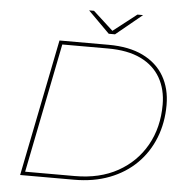

<svg xmlns="http://www.w3.org/2000/svg" viewBox="-58 -922 942 978"><g transform="rotate(5 413.0 -433.0)"><path d="M81 0 221 -700H472Q577 -700 648.5 -665Q720 -630 756.5 -567Q793 -504 793 -420Q793 -329 762.5 -252Q732 -175 675 -118.5Q618 -62 537.5 -31Q457 0 357 0ZM105 -19H359Q486 -19 578.5 -70.5Q671 -122 722 -212.5Q773 -303 773 -420Q773 -498 739.5 -557Q706 -616 639 -648.5Q572 -681 470 -681H237ZM468 -756 358 -866H383L488 -770H482L605 -866H634L500 -756Z"/></g></svg>

Font: Montserrat Thin Thin
Style: Italic
Weight: 250
Italic angle: -11.3°
Version: Version 9.000